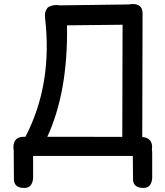

<svg xmlns="http://www.w3.org/2000/svg" viewBox="-20 -766 808 943"><path d="M630.4 -746.1Q680.2 -747.1 680.2 -700.2Q679.7 -396.5 678.7 -93.3Q726.1 -88.9 727.1 -44.9Q727.1 -38.6 726.1 -33.2Q727.5 -23.4 727.5 -11.2V109.9Q723.1 158.2 682.6 157.2Q633.8 156.2 633.3 114.3Q632.8 57.1 632.3 0Q387.2 0 142.6 0V109.9Q138.2 158.2 97.7 157.2Q48.8 156.2 48.3 114.3L47.4 -22Q47.4 -25.4 47.4 -28.8Q45.9 -35.6 45.9 -43.5Q46.9 -94.2 97.2 -94.2H105Q239.3 -353.5 201.2 -678.2Q198.2 -706.1 209.5 -721.7Q214.4 -732.4 230.5 -736.8Q240.7 -740.7 253.9 -741.2Q264.2 -741.7 272.5 -739.7Q442.4 -741.7 612.8 -744.1Q620.6 -746.1 630.4 -746.1ZM580.6 -93.8Q581.1 -369.1 582 -644.5L309.1 -641.6Q314.5 -315.4 212.4 -94.2Z"/></svg>

Font: Comic Relief
Style: Regular
Weight: 400
Designer: Jeff Davis
Foundry: Loudifier
Version: Version 1.0